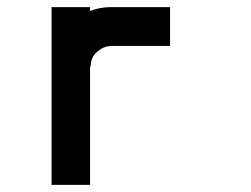

<svg xmlns="http://www.w3.org/2000/svg" viewBox="-20 -520 707 540"><path d="M291.7 -500H458.3V-390.8H291.7Q269.2 -389.2 252.1 -373.3Q235 -357.5 235 -333.3H233.3V0H125V-500H233.3V-489.2Q261.7 -500 291.7 -500Z"/></svg>

Font: 0xA000-Squareish-Mono
Style: Squareish-Mono-Bold
Weight: 700
Version: Version 0.1